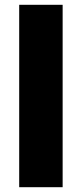

<svg xmlns="http://www.w3.org/2000/svg" viewBox="-20 -780 341 800"><path d="M241 0V-760H60V0Z"/></svg>

Font: Noto Sans Gujarati UI SemiCondensed Black
Style: Regular
Weight: 900
Width: 4
Designer: Jelle Bosma - Monotype Design Team, Universal Thirst
Foundry: Monotype Imaging Inc.
Version: Version 2.106